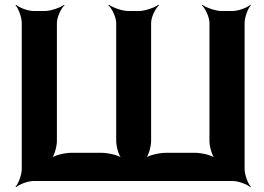

<svg xmlns="http://www.w3.org/2000/svg" viewBox="-20 -757 1105 803"><path d="M168 -711H121C97 -711 60 -725 47 -737L45 -735C57 -722 71 -685 71 -661V-50C71 -26 57 11 45 24L47 26C60 14 97 0 121 0H953C977 0 1014 14 1027 26L1029 24C1017 11 1003 -26 1003 -50V-661C1003 -685 1017 -722 1029 -735L1027 -737C1014 -725 977 -711 953 -711H906C882 -711 842 -725 826 -737L824 -735C839 -722 856 -685 856 -661V-168C856 -144 867 -104 880 -92L882 -94C870 -107 824 -118 794 -118H675C645 -118 598 -107 586 -94L588 -92C601 -104 612 -144 612 -168V-661C612 -685 630 -722 645 -735L642 -737C626 -725 586 -711 562 -711H516C492 -711 452 -725 436 -737L433 -735C448 -722 466 -685 466 -661V-168C466 -144 477 -104 490 -92L492 -94C480 -107 433 -118 403 -118H280C250 -118 204 -107 192 -94L194 -92C207 -104 218 -144 218 -168V-661C218 -685 235 -722 250 -735L248 -737C232 -725 192 -711 168 -711Z"/></svg>

Font: Asimov
Style: EdgeWide
Weight: 500
Designer: Google
Version: Version 2.000980: 2014